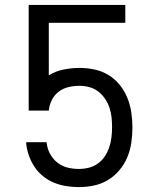

<svg xmlns="http://www.w3.org/2000/svg" viewBox="-20 -755 640 783"><path d="M302 8Q276 8 250.5 4Q225 0 201.5 -9.5Q178 -19 157.5 -35Q137 -51 122.5 -72Q108 -93 99 -117.5Q90 -142 87 -167V-175H170L172 -162Q176 -140 188 -121Q200 -102 218 -89Q236 -76 257.5 -71Q279 -66 302 -66Q322 -66 342 -71Q362 -76 379 -88Q396 -100 407.5 -117.5Q419 -135 425.5 -154.5Q432 -174 434.5 -194.5Q437 -215 437 -235Q437 -256 435 -276Q433 -296 426.5 -315.5Q420 -335 408.5 -352Q397 -369 381 -381.5Q365 -394 345 -399.5Q325 -405 305 -405Q282 -405 260 -400Q238 -395 220 -381.5Q202 -368 191.5 -347.5Q181 -327 179 -304H97V-735H491V-662H179V-448Q207 -465 239.5 -471.5Q272 -478 305 -478Q336 -478 366 -471.5Q396 -465 422.5 -449Q449 -433 468.5 -408.5Q488 -384 499.5 -355.5Q511 -327 515.5 -296.5Q520 -266 520 -235Q520 -235 520 -235Q520 -235 520 -235Q520 -204 515.5 -173Q511 -142 499 -113.5Q487 -85 467 -61Q447 -37 420.5 -21Q394 -5 363.5 1.5Q333 8 302 8Z"/></svg>

Font: Iosevka Meiseki Sans
Style: Regular
Weight: 400
Monospace: yes
Designer: Belleve Invis
Foundry: Belleve Invis
Version: Version 11.2.6; ttfautohint (v1.8.4)